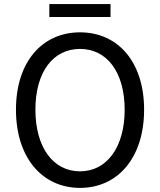

<svg xmlns="http://www.w3.org/2000/svg" viewBox="-20 -905 782 938"><path d="M371 13C555 13 684 -134 684 -369C684 -604 555 -747 371 -747C187 -747 58 -604 58 -369C58 -134 187 13 371 13ZM371 -68C239 -68 153 -186 153 -369C153 -553 239 -666 371 -666C502 -666 589 -553 589 -369C589 -186 502 -68 371 -68ZM221 -822H520V-885H221Z"/></svg>

Font: Noto Sans CJK KR Regular
Style: Regular
Weight: 400
Designer: Ryoko NISHIZUKA (kana & ideographs); Paul D. Hunt (Latin, Greek & Cyrillic); Wenlong ZHANG (bopomofo); Sandoll Communica
Foundry: Adobe Systems Incorporated
Version: Version 1.004;PS 1.004;hotconv 1.0.82;makeotf.lib2.5.63406